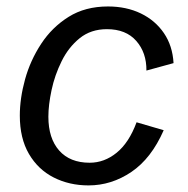

<svg xmlns="http://www.w3.org/2000/svg" viewBox="-20 -559 579 591"><path d="M252.4 11.7Q193.4 11.7 145.3 -12.7Q97.2 -37.1 69.1 -85.2Q41 -133.3 41 -203.1Q41 -256.3 57.1 -314.7Q73.2 -373 106.7 -424.1Q140.1 -475.1 191.2 -507.1Q242.2 -539.1 312.5 -539.1Q369.1 -539.1 413.6 -517.6Q458 -496.1 484.6 -457Q511.2 -418 514.2 -364.7L430.7 -341.8Q431.2 -397 399.4 -433.1Q367.7 -469.2 309.1 -469.2Q259.8 -469.2 225.3 -441.4Q190.9 -413.6 169.7 -370.6Q148.4 -327.6 138.7 -281.7Q128.9 -235.8 128.9 -199.7Q128.9 -133.3 162.1 -95.7Q195.3 -58.1 255.9 -58.1Q301.3 -58.1 339.1 -88.9Q377 -119.6 400.4 -182.6L483.9 -158.2Q445.8 -71.3 384.5 -29.8Q323.2 11.7 252.4 11.7Z"/></svg>

Font: Schibsted Grotesk
Style: Italic
Weight: 400
Italic angle: -12°
Designer: Bakken & Baeck AS, Henrik Kongsvoll
Foundry: Schibsted ASA
Version: Version 1.100; ttfautohint (v1.8.4.7-5d5b);gftools[0.9.25]